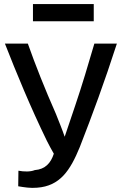

<svg xmlns="http://www.w3.org/2000/svg" viewBox="-20 -907 618 938"><path d="M69 3C69 -22 70 -48 70 -73C97 -68 128 -67 150 -76C201 -80 228 -110 243 -156C231 -176 220 -198 209 -219C129 -383 60 -551 4 -694H116C153 -589 200 -471 253 -351C265 -321 286 -269 296 -239L347 -390C381 -490 412 -595 441 -694H551C490 -505 432 -348 370 -189C323 -74 273 2 161 10C129 13 98 8 69 3ZM438 -803H141V-887H438Z"/></svg>

Font: Repo Medium
Style: Regular
Weight: 500
Designer: Stefan Peev
Foundry: Context Ltd
Version: Version 1.502